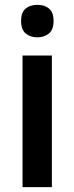

<svg xmlns="http://www.w3.org/2000/svg" viewBox="-20 -772 307 792"><path d="M134 -752Q164 -752 182.5 -736.5Q201 -721 201 -685Q201 -650 182 -634Q163 -618 134 -618Q105 -618 86 -634Q67 -650 67 -685Q67 -721 85.5 -736.5Q104 -752 134 -752ZM194 -543V0H73V-543Z"/></svg>

Font: Noto Sans Devanagari SemiCondensed SemiBold
Style: Regular
Weight: 600
Width: 4
Designer: Jelle Bosma - Monotype Design Team
Foundry: Monotype Imaging Inc.
Version: Version 2.004; ttfautohint (v1.8.4.7-5d5b)